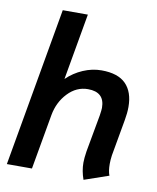

<svg xmlns="http://www.w3.org/2000/svg" viewBox="-84 -799 716 874"><g transform="rotate(10 274.5 -362.0)"><path d="M348 -67Q348 -87 353 -120L384 -291Q388 -317 388 -327Q388 -400 311 -400Q258 -400 218 -358Q178 -316 167 -255L122 0H6L135 -734H251L197 -427Q230 -459 272 -477Q314 -495 357 -495Q433 -495 469.5 -458Q506 -421 506 -352Q506 -324 500 -291L470 -122Q467 -101 467 -82Q467 -49 475 -29L362 10Q348 -29 348 -67Z"/></g></svg>

Font: Niramit SemiBold
Style: Italic
Weight: 600
Italic angle: -10°
Designer: Katatrad Aksorn Co.,Ltd.
Foundry: Cadson Demak Co.,Ltd.
Version: Version 1.001; ttfautohint (v1.6)